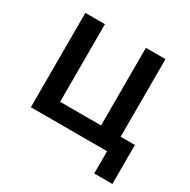

<svg xmlns="http://www.w3.org/2000/svg" viewBox="-149 -670 923 934"><g transform="rotate(30 312.5 -202.5)"><path d="M498 125V0H70V-530H180V-94H410V-530H520V-94H600V125Z"/></g></svg>

Font: Golos Text Medium
Style: Regular
Weight: 500
Designer: A.Korolkova, Vitaly Kuzmin
Foundry: ParaType Ltd
Version: Version 2.004